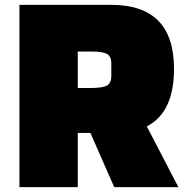

<svg xmlns="http://www.w3.org/2000/svg" viewBox="-20 -770 778 790"><path d="M584 -250 714 0H450L352 -223H300V0H60V-750H438Q696 -750 696 -487Q696 -307 584 -250ZM355 -558H300V-408H355Q399 -408 418.5 -417Q438 -426 438 -458V-508Q438 -540 418.5 -549Q399 -558 355 -558Z"/></svg>

Font: Black Han Sans
Style: Regular
Weight: 400
Width: 7
Designer: ZESSTYPE
Foundry: ZESSTYPE
Version: Version 1.00